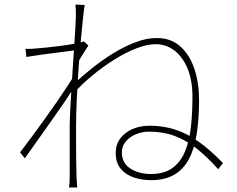

<svg xmlns="http://www.w3.org/2000/svg" viewBox="-20 -797 1040 843"><path d="M938 -54Q889 -109 842.5 -145.5Q796 -182 746 -200.5Q696 -219 634 -219Q604 -219 576.5 -207.5Q549 -196 532 -175.5Q515 -155 515 -128Q515 -81 552.5 -57Q590 -33 642 -33Q702 -33 738 -60Q774 -87 793 -133.5Q812 -180 818.5 -241.5Q825 -303 825 -372Q825 -444 803.5 -496Q782 -548 745.5 -575.5Q709 -603 663 -603Q626 -603 578.5 -584.5Q531 -566 481.5 -535Q432 -504 386 -466Q340 -428 306 -390L309 -433Q341 -463 383.5 -497Q426 -531 474 -561Q522 -591 572 -610.5Q622 -630 668 -630Q731 -630 772 -593Q813 -556 833.5 -494.5Q854 -433 854 -359Q854 -274 843.5 -208Q833 -142 808.5 -97Q784 -52 743.5 -29Q703 -6 644 -6Q604 -6 568.5 -17.5Q533 -29 510.5 -55.5Q488 -82 488 -126Q488 -162 508 -189Q528 -216 562 -230.5Q596 -245 637 -245Q726 -245 800.5 -206.5Q875 -168 959 -81ZM320 -578Q313 -577 288.5 -573.5Q264 -570 231 -566Q198 -562 162.5 -557Q127 -552 96 -547L92 -583Q104 -582 115 -582.5Q126 -583 136 -584Q153 -585 181 -588Q209 -591 241 -595Q273 -599 302 -604Q331 -609 349 -615L368 -597Q359 -583 348.5 -566.5Q338 -550 328 -533Q318 -516 310 -501L307 -417Q289 -387 263 -349Q237 -311 207 -268.5Q177 -226 146.5 -183Q116 -140 89 -102L68 -128Q86 -151 113 -187.5Q140 -224 170 -265.5Q200 -307 228 -347.5Q256 -388 277 -420Q298 -452 306 -468L312 -544ZM313 -718Q313 -731 313 -747Q313 -763 311 -777L352 -775Q349 -760 344.5 -717.5Q340 -675 334.5 -615.5Q329 -556 324.5 -489.5Q320 -423 317 -358.5Q314 -294 314 -242Q314 -192 314 -158Q314 -124 314.5 -93Q315 -62 316 -19Q317 -6 317.5 4.5Q318 15 319 26H283Q284 21 285 7.5Q286 -6 286 -18Q286 -66 286 -98.5Q286 -131 286 -163Q286 -195 286 -242Q286 -264 288 -305Q290 -346 293 -396.5Q296 -447 299.5 -499.5Q303 -552 306 -598.5Q309 -645 311 -677Q313 -709 313 -718Z"/></svg>

Font: Noto Sans SC Thin
Style: Regular
Weight: 100
Designer: Ryoko NISHIZUKA 西塚涼子 (kana, bopomofo & ideographs); Paul D. Hunt (Latin, Greek & Cyrillic); Sandoll Communications 산돌커뮤니
Foundry: Adobe
Version: Version 2.004-H2;hotconv 1.0.118;makeotfexe 2.5.65603